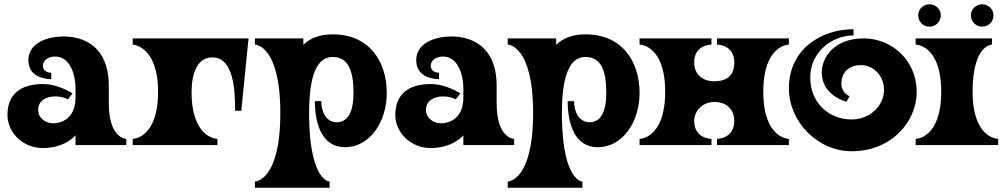

<svg xmlns="http://www.w3.org/2000/svg" viewBox="-20 -680 4714 900"><path d="M490 -197V-277C490 -472 361 -509 280 -509C189 -509 113 -472 113 -398C113 -319 191 -309 220 -309V-339C204 -339 181 -347 181 -372C181 -393 201 -415 239 -415C300 -415 334 -347 334 -261V-222C334 -135 280 -102 228 -102C198 -102 159 -123 159 -165C159 -213 204 -228 238 -228C278 -228 298 -214 298 -214L320 -242C320 -242 255 -286 181 -286C82 -286 15 -243 15 -141C15 -58 88 14 180 14C287 14 334 -46 334 -46V0H572V-29C572 -29 490 -29 490 -197Z M602 -500V-471C602 -471 721 -466 721 -250C721 -29 602 -29 602 -29V0H999V-29C999 -29 878 -29 878 -250C878 -335 905 -411 975 -411C1077 -411 1082 -253 1082 -161H1111L1145 -500Z M1597 10C1716 10 1793 -112 1793 -244C1793 -389 1714 -519 1539 -519C1487 -519 1437 -505 1402 -470V-500H1175V-471C1175 -471 1294 -471 1294 -150C1294 171 1175 171 1175 171V200H1525V171C1525 171 1435 171 1429 -123V-158C1430 -315 1461 -413 1539 -413C1614 -413 1637 -346 1637 -244C1637 -157 1611 -107 1559 -107C1509 -107 1486 -155 1486 -206H1456C1456 -107 1485 10 1597 10Z M2308 -197V-277C2308 -472 2179 -509 2098 -509C2007 -509 1931 -472 1931 -398C1931 -319 2009 -309 2038 -309V-339C2022 -339 1999 -347 1999 -372C1999 -393 2019 -415 2057 -415C2118 -415 2152 -347 2152 -261V-222C2152 -135 2098 -102 2046 -102C2016 -102 1977 -123 1977 -165C1977 -213 2022 -228 2056 -228C2096 -228 2116 -214 2116 -214L2138 -242C2138 -242 2073 -286 1999 -286C1900 -286 1833 -243 1833 -141C1833 -58 1906 14 1998 14C2105 14 2152 -46 2152 -46V0H2390V-29C2390 -29 2308 -29 2308 -197Z M2782 10C2901 10 2978 -112 2978 -244C2978 -389 2899 -519 2724 -519C2672 -519 2622 -505 2587 -470V-500H2360V-471C2360 -471 2479 -471 2479 -150C2479 171 2360 171 2360 171V200H2710V171C2710 171 2620 171 2614 -123V-158C2615 -315 2646 -413 2724 -413C2799 -413 2822 -346 2822 -244C2822 -157 2796 -107 2744 -107C2694 -107 2671 -155 2671 -206H2641C2641 -107 2670 10 2782 10Z M3315 0V-29C3315 -29 3234 -29 3234 -113C3234 -159 3272 -202 3328 -202C3394 -202 3422 -159 3422 -113C3422 -29 3341 -29 3341 -29V0H3678V-29C3678 -29 3558 -29 3558 -250C3558 -471 3678 -471 3678 -471V-500H3341V-471C3341 -471 3422 -471 3422 -388C3422 -332 3394 -299 3328 -299C3272 -299 3234 -332 3234 -388C3234 -471 3315 -471 3315 -471V-500H2978V-471C2978 -471 3098 -471 3098 -250C3098 -29 2978 -29 2978 -29V0Z M4028 -500C3890 -500 3832 -411 3832 -340C3832 -231 3948 -203 3948 -203L3962 -229C3962 -229 3924 -244 3924 -287C3924 -348 3967 -375 4017 -375C4074 -375 4124 -324 4124 -259C4124 -186 4059 -120 3972 -120C3863 -120 3778 -200 3778 -317C3778 -437 3881 -514 3981 -514V-543C3832 -543 3678 -452 3678 -266C3678 -108 3814 29 3972 29C4157 29 4277 -108 4277 -249C4277 -396 4162 -500 4028 -500Z M4390 -608C4390 -637 4366 -660 4337 -660C4308 -660 4284 -637 4284 -608C4284 -578 4308 -555 4337 -555C4366 -555 4390 -578 4390 -608ZM4637 -608C4637 -637 4613 -660 4584 -660C4555 -660 4531 -637 4531 -608C4531 -578 4555 -555 4584 -555C4613 -555 4637 -578 4637 -608ZM4539 -250C4539 -471 4630 -471 4630 -471V-500H4272V-471C4272 -471 4392 -471 4392 -250C4392 -29 4272 -29 4272 -29V0H4659V-29C4659 -29 4539 -29 4539 -250Z"/></svg>

Font: Ouroboros
Style: Regular
Weight: 400
Designer: Ariel Martín Pérez
Foundry: Velvetyne Type Foundry
Version: Version 2.001;hotconv 1.0.109;makeotfexe 2.5.65596